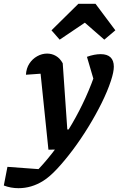

<svg xmlns="http://www.w3.org/2000/svg" viewBox="-112 -785 625 1007"><path d="M-92 188 -73 90 90 102Q138 51 182.5 -9Q227 -69 266 -136Q305 -203 337 -273.5Q369 -344 393 -417L396 -310L344 -487Q383 -501 416 -501Q450 -501 467.5 -484.5Q485 -468 485 -435Q485 -408 470 -362Q452 -307 421 -244.5Q390 -182 351 -118.5Q312 -55 270 1Q228 57 188 100Q148 143 114 164Q53 202 -15 202Q-55 202 -92 188ZM142 0 94 -465 122 -400Q80 -397 60 -395.5Q40 -394 24 -393Q26 -427 42 -451.5Q58 -476 83 -490Q108 -504 135 -504Q160 -504 181.5 -491.5Q203 -479 217 -453L241 -106H300L229 -1ZM389 -765 493 -626 435 -577 333 -666 201 -577 158 -626 299 -765Z"/></svg>

Font: Piazzolla Thin ExtraBold
Style: Italic
Weight: 800
Italic angle: -11.3°
Version: Version 2.005